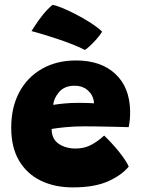

<svg xmlns="http://www.w3.org/2000/svg" viewBox="-20 -788 600 813"><path d="M525 -82.5Q495 -46 437.5 -20.2Q380 5.5 288 5.5Q212 5.5 153.2 -22.8Q94.5 -51 61 -107.2Q27.5 -163.5 27.5 -247.5Q27.5 -333.5 61.5 -397.2Q95.5 -461 157.5 -496.5Q219.5 -532 302.5 -532Q407 -532 468.2 -475.2Q529.5 -418.5 531 -316.5Q531.5 -282 525 -249.5Q517.5 -250 491.5 -250.5Q465.5 -251 433.5 -251.8Q401.5 -252.5 374.2 -252.8Q347 -253 336 -253Q295 -253 258.2 -249.5Q221.5 -246 198.5 -242Q198.5 -225.5 203 -213Q211.5 -187 238.5 -173Q265.5 -159 299.5 -159Q336.5 -159 365.5 -174.2Q394.5 -189.5 421 -214Q424 -211.5 437.2 -198Q450.5 -184.5 468 -164.5Q485.5 -144.5 501.2 -122.8Q517 -101 525 -82.5ZM205.5 -344Q224 -347 251.8 -349.8Q279.5 -352.5 316.5 -352.5Q336.5 -352.5 353.8 -351.8Q371 -351 378 -350.5Q378 -359 375 -369.5Q369 -391.5 348.5 -408.2Q328 -425 296 -425Q253 -425 230.2 -398.2Q207.5 -371.5 205.5 -344ZM202.5 -767.5Q214 -766 240 -755.8Q266 -745.5 298.2 -729Q330.5 -712.5 361.2 -693Q392 -673.5 412.5 -654Q403 -638.5 388 -621.5Q373 -604.5 359 -591.8Q345 -579 339 -576.5Q322 -586 294 -597.2Q266 -608.5 233.2 -619.8Q200.5 -631 169 -640.5Q137.5 -650 113.5 -656.5Q117.5 -662.5 130 -682Q142.5 -701.5 161.2 -725Q180 -748.5 202.5 -767.5Z"/></svg>

Font: Grandstander ExtraBold
Style: Regular
Weight: 800
Designer: Tyler Finck
Foundry: Etcetera Type Co
Version: Version 1.200; ttfautohint (v1.8.3)